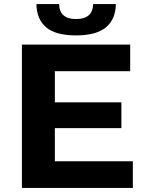

<svg xmlns="http://www.w3.org/2000/svg" viewBox="-20 -918 713 938"><path d="M87 0V-700H616V-570H248V-418H573V-292H248V-130H629V0ZM352 -745Q252 -745 205.5 -784.5Q159 -824 158 -898H269Q270 -825 352 -825Q433 -825 435 -898H546Q545 -824 497.5 -784.5Q450 -745 352 -745Z"/></svg>

Font: Montserrat
Style: Bold
Weight: 700
Designer: Julieta Ulanovsky
Foundry: Julieta Ulanovsky
Version: Version 9.000; ttfautohint (v1.8.4.7-5d5b)